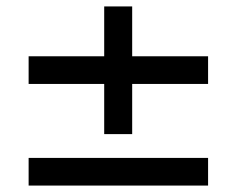

<svg xmlns="http://www.w3.org/2000/svg" viewBox="-20 -577 735 597"><path d="M391 -160H304V-316H69V-402H304V-557H391V-402H627V-316H391ZM627 0H69V-86H627Z"/></svg>

Font: Open Sauce Sans Medium
Style: Regular
Weight: 500
Designer: Alfredo Marco Pradil
Foundry: Creative Sauce Fz LLC
Version: Version 1.477